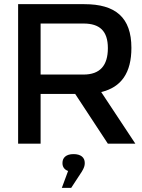

<svg xmlns="http://www.w3.org/2000/svg" viewBox="-20 -690 680 922"><path d="M385 -670H67V0H175V-239H341L498 0H630L466 -248C563 -271 611 -341 611 -460C611 -607 534 -670 385 -670ZM175 -332V-577H381C458 -577 498 -542 498 -459C498 -375 460 -332 381 -332ZM277 212H322L373 134C384 116 387 105 387 94V92C387 66 368 50 333 50C298 50 280 67 280 92V94C280 112 290 125 307 131Z"/></svg>

Font: LT Wave Text Medium
Style: Regular
Weight: 500
Designer: Daniel Lyons
Version: Version 2.5 (Glyphs App)